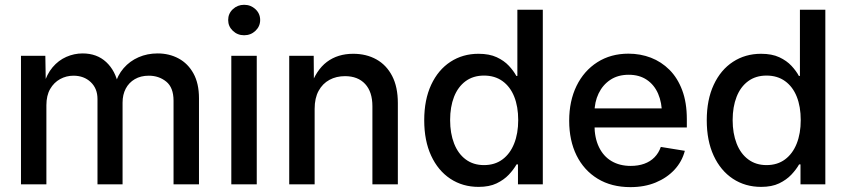

<svg xmlns="http://www.w3.org/2000/svg" viewBox="-20 -768 3526 800"><path d="M67.4 0V-535.6H168.9L170.9 -415H162.1Q174.8 -459 199.2 -487.8Q223.6 -516.6 256.3 -531Q289.1 -545.4 324.2 -545.4Q383.8 -545.4 422.6 -509.3Q461.4 -473.1 473.1 -412.6H458.5Q469.2 -454.1 495.1 -483.9Q521 -513.7 557.4 -529.5Q593.8 -545.4 636.7 -545.4Q685.1 -545.4 724.1 -524.4Q763.2 -503.4 786.1 -461.9Q809.1 -420.4 809.1 -358.4V0H703.1V-348.1Q703.1 -403.3 672.6 -428Q642.1 -452.6 600.1 -452.6Q566.4 -452.6 541.7 -438.2Q517.1 -423.8 503.9 -398.7Q490.7 -373.5 490.7 -340.3V0H386.2V-355.5Q386.2 -399.4 357.9 -426Q329.6 -452.6 286.1 -452.6Q256.3 -452.6 230.5 -438.5Q204.6 -424.3 189 -397.2Q173.3 -370.1 173.3 -329.6V0Z M943.8 0V-535.6H1049.8V0ZM997.1 -621.1Q969.7 -621.1 950.2 -639.6Q930.7 -658.2 930.7 -684.6Q930.7 -711.4 950.2 -729.7Q969.7 -748 997.1 -748Q1024.9 -748 1044.4 -729.7Q1064 -711.4 1064 -684.6Q1064 -658.2 1044.4 -639.6Q1024.9 -621.1 997.1 -621.1Z M1291 -314.5V0H1185.1V-535.6H1287.1L1288.1 -403.8H1272.5Q1296.9 -476.1 1342 -510Q1387.2 -543.9 1451.7 -543.9Q1506.3 -543.9 1548.3 -520.5Q1590.3 -497.1 1614 -451.4Q1637.7 -405.8 1637.7 -338.4V0H1531.7V-325.2Q1531.7 -385.3 1501.5 -418Q1471.2 -450.7 1417.5 -450.7Q1381.3 -450.7 1352.8 -435.3Q1324.2 -419.9 1307.6 -389.6Q1291 -359.4 1291 -314.5Z M1974.1 10.7Q1907.7 10.7 1856.4 -23.2Q1805.2 -57.1 1776.4 -119.4Q1747.6 -181.6 1747.6 -267.1Q1747.6 -352.5 1776.6 -414.8Q1805.7 -477.1 1856.9 -510.5Q1908.2 -543.9 1973.6 -543.9Q2019 -543.9 2049.8 -529.5Q2080.6 -515.1 2100.3 -493.9Q2120.1 -472.7 2131.3 -451.7H2135.7V-727.5H2241.7V0H2138.2V-83H2132.3Q2120.1 -61.5 2099.9 -40Q2079.6 -18.6 2049.1 -3.9Q2018.6 10.7 1974.1 10.7ZM1996.6 -80.1Q2042 -80.1 2073.7 -103.8Q2105.5 -127.4 2122.3 -169.7Q2139.2 -211.9 2139.2 -267.6Q2139.2 -323.7 2122.6 -365.2Q2106 -406.7 2074 -429.9Q2042 -453.1 1996.6 -453.1Q1951.7 -453.1 1919.9 -429.7Q1888.2 -406.2 1871.8 -364.5Q1855.5 -322.8 1855.5 -267.6Q1855.5 -212.4 1872.1 -169.9Q1888.7 -127.4 1920.4 -103.8Q1952.1 -80.1 1996.6 -80.1Z M2606.9 11.7Q2527.8 11.7 2470.5 -23.2Q2413.1 -58.1 2382.3 -120.4Q2351.6 -182.6 2351.6 -265.1Q2351.6 -347.2 2382.3 -410.2Q2413.1 -473.1 2469 -508.8Q2524.9 -544.4 2598.6 -544.4Q2648.4 -544.4 2692.1 -527.6Q2735.8 -510.7 2769.5 -477.1Q2803.2 -443.4 2822.5 -392.1Q2841.8 -340.8 2841.8 -271.5V-236.8H2406.7V-316.4H2786.6L2738.3 -290.5Q2738.3 -340.3 2722.2 -377.4Q2706.1 -414.6 2675 -435.5Q2644 -456.5 2599.6 -456.5Q2554.7 -456.5 2522.9 -435.3Q2491.2 -414.1 2474.1 -378.4Q2457 -342.8 2457 -298.3V-247.6Q2457 -193.8 2475.6 -155.3Q2494.1 -116.7 2528.1 -96.7Q2562 -76.7 2607.9 -76.7Q2639.2 -76.7 2664.3 -85.7Q2689.5 -94.7 2707 -112.5Q2724.6 -130.4 2733.4 -155.8L2833.5 -139.6Q2821.8 -94.7 2790.3 -60.8Q2758.8 -26.9 2712.2 -7.6Q2665.5 11.7 2606.9 11.7Z M3151.4 10.7Q3085 10.7 3033.7 -23.2Q2982.4 -57.1 2953.6 -119.4Q2924.8 -181.6 2924.8 -267.1Q2924.8 -352.5 2953.9 -414.8Q2982.9 -477.1 3034.2 -510.5Q3085.4 -543.9 3150.9 -543.9Q3196.3 -543.9 3227.1 -529.5Q3257.8 -515.1 3277.6 -493.9Q3297.4 -472.7 3308.6 -451.7H3313V-727.5H3418.9V0H3315.4V-83H3309.6Q3297.4 -61.5 3277.1 -40Q3256.8 -18.6 3226.3 -3.9Q3195.8 10.7 3151.4 10.7ZM3173.8 -80.1Q3219.2 -80.1 3251 -103.8Q3282.7 -127.4 3299.6 -169.7Q3316.4 -211.9 3316.4 -267.6Q3316.4 -323.7 3299.8 -365.2Q3283.2 -406.7 3251.2 -429.9Q3219.2 -453.1 3173.8 -453.1Q3128.9 -453.1 3097.2 -429.7Q3065.4 -406.2 3049.1 -364.5Q3032.7 -322.8 3032.7 -267.6Q3032.7 -212.4 3049.3 -169.9Q3065.9 -127.4 3097.7 -103.8Q3129.4 -80.1 3173.8 -80.1Z"/></svg>

Font: Inter 20pt Medium
Style: Regular
Weight: 500
Version: Version 4.001;git-66647c0bb